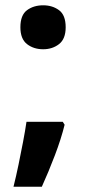

<svg xmlns="http://www.w3.org/2000/svg" viewBox="-20 -576 325 725"><path d="M224 -105Q211 -52 187 11Q163 74 138 129H31Q41 89 50 45.5Q59 2 67 -40Q75 -82 80 -116H217ZM57 -473Q57 -519 82 -537.5Q107 -556 143 -556Q178 -556 203 -537.5Q228 -519 228 -473Q228 -429 203 -409.5Q178 -390 143 -390Q107 -390 82 -409.5Q57 -429 57 -473Z"/></svg>

Font: Noto Sans Kawi
Style: Bold
Weight: 700
Designer: Fadhl Haqq
Version: Version 1.000